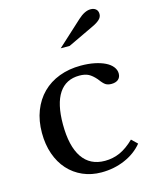

<svg xmlns="http://www.w3.org/2000/svg" viewBox="-121 -883 777 973"><g transform="rotate(-15 268.0 -396.5)"><path d="M506 -83Q470 -39 413 -14.5Q356 10 290 10Q237 10 192.5 -9.5Q148 -29 116 -64.5Q84 -100 66.5 -150Q49 -200 49 -261Q49 -325 69 -376.5Q89 -428 125.5 -464.5Q162 -501 213.5 -520.5Q265 -540 327 -540Q366 -540 398 -533.5Q430 -527 453.5 -515.5Q477 -504 490 -487.5Q503 -471 503 -452Q503 -432 490 -421Q477 -410 454 -410Q436 -410 424 -417.5Q412 -425 393 -451Q373 -474 354.5 -483.5Q336 -493 307 -493Q236 -493 199.5 -438Q163 -383 163 -276Q163 -161 203.5 -101.5Q244 -42 322 -42Q364 -42 401 -58.5Q438 -75 476 -112ZM252 -651 382 -770Q418 -803 449 -803Q466 -803 476.5 -794Q487 -785 487 -768Q487 -752 473.5 -739.5Q460 -727 436 -716L299 -651Z"/></g></svg>

Font: Libre Baskerville
Style: Regular
Weight: 400
Designer: Pablo Impallari, Rodrigo Fuenzalida
Foundry: Pablo Impallari, Rodrigo Fuenzalida
Version: Version 1.000; ttfautohint (v0.93) -l 8 -r 50 -G 200 -x 14 -